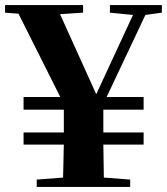

<svg xmlns="http://www.w3.org/2000/svg" viewBox="-25 -738 659 758"><path d="M68 -305H227V-215H68V-167H227L224 -37L120 -29V0H489V-29L385 -37L383 -167H542V-215H383V-305H542V-355H396L549 -679L614 -688V-718H409V-688L500 -679L355 -366L212 -682L303 -688V-718H-5V-688L48 -684L213 -355H68Z"/></svg>

Font: GenKiMin2 TW H
Style: Regular
Weight: 900
Version: Version 2.100;PS 2.1;hotconv 16.6.51;makeotf.lib2.5.65220 DE